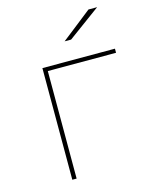

<svg xmlns="http://www.w3.org/2000/svg" viewBox="-110 -788 672 859"><g transform="rotate(-15 226.5 -358.5)"><path d="M117 -517H453V-498H129L137 -506V0H117ZM384 -717H424L274 -607H244Z"/></g></svg>

Font: iiserrat Thin
Style: Regular
Weight: 100
Designer: Akira Ohta
Foundry: Akira Ohta
Version: Version 1.200;Glyphs 3.3.1 (3343)